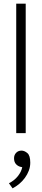

<svg xmlns="http://www.w3.org/2000/svg" viewBox="-20 -730 229 1053"><path d="M69 0V-710H121V0ZM97 186Q80 183 68.5 171Q57 159 57 138Q57 120 68.5 108Q80 96 98 96Q114 96 130 109.5Q146 123 146 162Q146 185 138 206Q130 227 116.5 245.5Q103 264 85.5 278.5Q68 293 49 303L29 275Q59 260 78 236Q97 212 102 187Z"/></svg>

Font: Ek Mukta ExtraLight
Style: Regular
Weight: 275
Designer: Girish Dalvi and Yashodeep Gholap
Foundry: Ek Type
Version: Version 2.538;PS 1.002;hotconv 16.6.51;makeotf.lib2.5.65220;